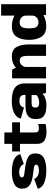

<svg xmlns="http://www.w3.org/2000/svg" viewBox="1242 -2067 833 3357"><g transform="rotate(-90 1658.5 -388.5)"><path d="M356.5 4.5Q498 4.5 576.2 -38.5Q654.5 -81.5 654.5 -188.5Q654.5 -279.5 585 -316Q515.5 -352.5 411.5 -364Q333.5 -375 284.2 -382.2Q235 -389.5 235 -421Q235 -444.5 257.8 -457Q280.5 -469.5 328.5 -469.5Q380.5 -469.5 418.8 -446.5Q457 -423.5 469.5 -388L644 -451.5Q619 -532 537.2 -565Q455.5 -598 331 -598Q201.5 -598 120 -555.8Q38.5 -513.5 38.5 -420.5Q38.5 -328 102.2 -285.5Q166 -243 272 -230.5Q353.5 -219 405.5 -212Q457.5 -205 457.5 -173.5Q457.5 -149.5 431 -137Q404.5 -124.5 359.5 -124.5Q300 -124.5 260.5 -146.8Q221 -169 208.5 -208L34 -143.5Q61.5 -62.5 147.8 -29Q234 4.5 356.5 4.5Z M1027 8Q1101 8 1168.5 -7V-138Q1132.5 -125 1095.5 -125Q1060.5 -125 1041 -138.5Q1021.5 -152 1021.5 -197V-456H1198V-593H1021.5V-729H821.5V-593H688.5V-456H821.5V-154.5Q821.5 -63 881.8 -27.5Q942 8 1027 8Z M1495 6.5Q1531 6.5 1563.5 0.5Q1596 -5.5 1622.5 -15.5Q1649 -25.5 1667.8 -38Q1686.5 -50.5 1695.5 -64.5L1713 0H1879V-366.5Q1879 -451.5 1843.8 -502.2Q1808.5 -553 1739.5 -576Q1670.5 -599 1569 -599Q1515.5 -599 1465.2 -590.5Q1415 -582 1373.5 -563.8Q1332 -545.5 1302.8 -515Q1273.5 -484.5 1262 -440.5L1457 -385.5Q1465 -416.5 1482 -434Q1499 -451.5 1522 -458.5Q1545 -465.5 1570 -465.5Q1604 -465.5 1628 -457.2Q1652 -449 1665 -429.8Q1678 -410.5 1678 -377V-359.5H1494Q1434 -359.5 1389 -349.8Q1344 -340 1314.2 -319Q1284.5 -298 1269.8 -263.8Q1255 -229.5 1255 -179.5Q1255 -126.5 1270.5 -90.5Q1286 -54.5 1317 -33.2Q1348 -12 1392.5 -2.8Q1437 6.5 1495 6.5ZM1540 -120.5Q1521.5 -120.5 1506 -123.5Q1490.5 -126.5 1479.5 -133.8Q1468.5 -141 1462.8 -153.8Q1457 -166.5 1457 -187Q1457 -208 1462.5 -221Q1468 -234 1478.8 -240.5Q1489.5 -247 1505.5 -249.8Q1521.5 -252.5 1541.5 -252.5H1675V-169.5Q1665 -156 1644.2 -144.8Q1623.5 -133.5 1596.5 -127Q1569.5 -120.5 1540 -120.5Z M1967.5 0H2167V-499.5L2121 -593H1967.5ZM2360.5 0H2560V-305.5Q2560 -434.5 2515.2 -516Q2470.5 -597.5 2351 -597.5Q2222 -597.5 2142.5 -516Q2063 -434.5 2063 -353L2160 -312.5Q2160 -379.5 2193.8 -420.2Q2227.5 -461 2275 -461Q2319 -461 2339.8 -430Q2360.5 -399 2360.5 -302.5Z M3077.5 0H3263V-785H3064V-84.5ZM2877 3.5Q2987.5 3.5 3070 -45.5Q3152.5 -94.5 3152.5 -158L3064 -241Q3064 -193 3029 -162.5Q2994 -132 2947.5 -132Q2896 -132 2868.8 -163.5Q2841.5 -195 2841.5 -297Q2841.5 -398 2868.8 -429.8Q2896 -461.5 2947.5 -461.5Q2994 -461.5 3029 -431.2Q3064 -401 3064 -353.5L3152.5 -435.5Q3152.5 -498.5 3070 -548Q2987.5 -597.5 2877 -597.5Q2750 -597.5 2695 -515.5Q2640 -433.5 2640 -298Q2640 -162 2695 -79.2Q2750 3.5 2877 3.5Z"/></g></svg>

Font: Anybody Thin ExtraBold
Style: Regular
Weight: 800
Version: Version 1.113;gftools[0.9.25]